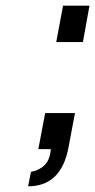

<svg xmlns="http://www.w3.org/2000/svg" viewBox="-20 -525 335 676"><path d="M202 -505H295L272 -377H178ZM139 -127H244L221 -5Q195 131 79 131L89 80Q118 75 137 56.5Q156 38 159 0H115Z"/></svg>

Font: Involve Medium Oblique
Style: Italic
Weight: 500
Italic angle: -10.5°
Designer: Stefan Peev
Foundry: Context Ltd.
Version: Version 1.001